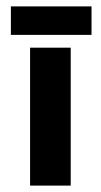

<svg xmlns="http://www.w3.org/2000/svg" viewBox="-20 -580 316 600"><path d="M74 -431H201V0H74ZM14 -560H266V-471H14Z"/></svg>

Font: Reem Kufi SemiBold
Style: Regular
Weight: 600
Designer: Khaled Hosny
Version: Version 1.001